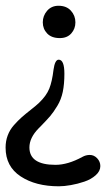

<svg xmlns="http://www.w3.org/2000/svg" viewBox="-25 -653 383 673"><path d="M180.2 -632.8Q208 -632.8 223.6 -615.5Q239.3 -598.1 239.3 -574.7Q239.3 -552.2 224.9 -535.9Q210.4 -519.5 184.6 -519.5Q155.8 -519.5 140.4 -535.6Q125 -551.8 125 -574.7Q125 -597.7 140.1 -615.2Q155.3 -632.8 180.2 -632.8ZM326.7 -70.8Q326.7 -53.2 310.5 -38.8Q294.4 -24.4 270.8 -16.4Q247.1 -8.3 223.4 -4.2Q199.7 0 181.2 0Q100.1 0 47.4 -34.7Q-5.4 -69.3 -5.4 -135.7Q-5.4 -158.7 2 -178.2Q9.3 -197.8 23.4 -213.9Q37.6 -230 50.8 -241.7Q64 -253.4 83 -268.3Q102.1 -283.2 111.8 -292.5Q137.7 -317.4 147.7 -342.3Q157.7 -367.2 162.6 -408.7Q167.5 -443.8 180.7 -443.8Q200.7 -443.8 200.7 -394.5Q200.7 -358.4 195.1 -331.3Q189.5 -304.2 176 -282Q162.6 -259.8 151.1 -246.3Q139.6 -232.9 117.7 -210.4Q112.3 -205.6 109.9 -202.6Q78.1 -169.9 78.1 -136.2Q78.1 -75.2 169.4 -75.2Q212.9 -75.2 263.7 -103Q275.9 -109.9 289.6 -109.9Q304.7 -109.9 315.7 -98.1Q326.7 -86.4 326.7 -70.8Z"/></svg>

Font: Corben
Style: Regular
Weight: 400
Designer: vernon adams
Foundry: vernon adams
Version: Version 1.100